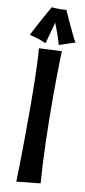

<svg xmlns="http://www.w3.org/2000/svg" viewBox="-124 -965 453 1021"><g transform="rotate(10 102.0 -455.0)"><path d="M172.9 4.9 43.9 18.1Q44.9 -14.6 45.7 -50Q46.4 -85.4 46.9 -120.6Q47.4 -155.8 47.9 -189.7Q48.3 -223.6 48.3 -253.9Q48.8 -325.2 48.8 -394Q48.3 -455.6 47.4 -513.2Q46.9 -537.6 46.1 -563.5Q45.4 -589.4 44.4 -614.3Q43.5 -639.2 42.2 -661.4Q41 -683.6 39.1 -701.2L162.1 -707Q161.1 -676.8 160.4 -644.8Q159.7 -612.8 159.2 -581.3Q158.7 -549.8 158.4 -520.5Q158.2 -491.2 158.2 -465.8Q158.2 -338.4 161.4 -222.9Q164.6 -107.4 172.9 4.9ZM225.6 -764.6Q211.4 -760.7 200.7 -757.1Q189.9 -753.4 179.9 -750Q169.9 -746.6 160.4 -743.2Q150.9 -739.7 139.6 -736.8Q135.3 -754.9 128.9 -773.9Q122.6 -793 116.5 -809.1Q110.4 -825.2 106 -836.7Q101.6 -848.1 101.6 -852.1Q94.7 -828.1 88.9 -805.7Q83.5 -786.6 78.1 -766.6Q72.8 -746.6 69.3 -733.9Q57.6 -739.3 46.9 -743.2Q36.1 -747.1 25.4 -750.5Q14.6 -753.9 3.4 -756.8Q-7.8 -759.8 -20.5 -763.7Q-7.8 -788.6 7.3 -816.9Q22.5 -845.2 36.1 -870.1Q52.2 -898.9 68.4 -927.7Q79.1 -926.8 88.9 -926.3Q98.6 -925.8 107.4 -925.8Q115.7 -925.8 123.3 -926Q130.9 -926.3 136.2 -926.8Q142.6 -927.2 147.5 -927.7Q162.6 -893.1 177.2 -861.8Q183.6 -848.6 190.2 -834.7Q196.8 -820.8 202.9 -807.9Q209 -794.9 214.8 -783.7Q220.7 -772.5 225.6 -764.6Z"/></g></svg>

Font: Rum Raisin
Style: Regular
Weight: 400
Designer: Astigmatic (AOETI)
Foundry: Astigmatic (AOETI)
Version: Version 1.000